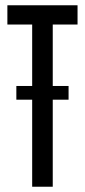

<svg xmlns="http://www.w3.org/2000/svg" viewBox="-20 -708 321 728"><path d="M274 -615H180V-382H240V-330H180V0H102V-330H42V-382H102V-615H8V-688H274Z"/></svg>

Font: Saira Ultra Condensed Medium
Style: Regular
Weight: 500
Width: 1
Designer: Hector Gatti with collaboration of the Omnibus-Type team
Foundry: Omnibus-Type
Version: Version 1.001; ttfautohint (v1.8)